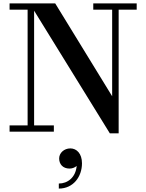

<svg xmlns="http://www.w3.org/2000/svg" viewBox="-20 -770 855 1123"><path d="M36 -36.5V0H295V-36.5H179.5V-707.5L622.5 10H674V-713.5H779.5V-750H525.5V-713.5H636V-207L303 -750H36V-713.5H141.5V-36.5ZM326 157C326 189.5 347 216 387 216C404.5 216 419.5 208.5 428.5 200.5C422.5 268.5 375 303.5 324 303.5V333C409 333 459.5 263.5 459.5 185C459.5 128.5 428.5 98 391.5 98C355 98 326 124.5 326 157Z"/></svg>

Font: Bodoni* 06pt Medium
Style: Regular
Weight: 500
Version: Version 2.3